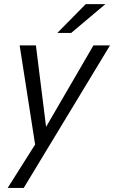

<svg xmlns="http://www.w3.org/2000/svg" viewBox="-20 -710 559 940"><path d="M17.6 210 151.9 -2.4 76.2 -487.8H155.8L205.6 -88.9L437.5 -487.8H518.6L96.2 210ZM260.7 -548.8 399.9 -689.9H496.1L328.6 -548.8Z"/></svg>

Font: Acari Sans
Style: Italic
Weight: 400
Italic angle: -13°
Designer: Alfredo Marco Pradil and Stefan Peev
Foundry: Hanken Design Co.
Version: Version 1.045;January 11, 2019;FontCreator 11.5.0.2425 64-bi